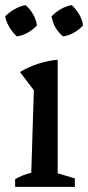

<svg xmlns="http://www.w3.org/2000/svg" viewBox="-35 -729 344 749"><path d="M24 0V-30Q38 -38 53.5 -44.5Q69 -51 87 -55L97 -377L43 -448Q76 -468 113 -480Q150 -492 190 -496V-53L257 -33V0ZM65 -709Q82 -694 94 -673.5Q106 -653 109 -630Q95 -614 74 -602Q53 -590 31 -587Q15 -601 2.5 -621.5Q-10 -642 -15 -665Q1 -681 21.5 -693Q42 -705 65 -709ZM245 -709Q261 -694 273.5 -673.5Q286 -653 289 -630Q275 -614 254 -602Q233 -590 211 -587Q175 -616 166 -665Q181 -681 201.5 -693Q222 -705 245 -709Z"/></svg>

Font: Piazzolla Medium
Style: Regular
Weight: 500
Designer: Juan Pablo del Peral
Foundry: Huerta Tipografica
Version: Version 1.330